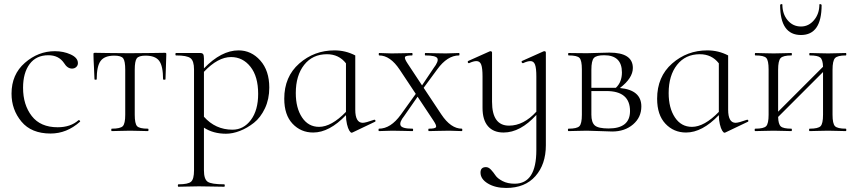

<svg xmlns="http://www.w3.org/2000/svg" viewBox="-20 -648 4232 949"><path d="M230 12Q135 12 86 -47Q37 -106 37 -185Q37 -280 103 -337.5Q169 -395 251 -395Q294 -395 329 -379Q364 -363 365 -338Q366 -326 357.5 -317.5Q349 -309 336 -309Q313 -309 296 -337Q270 -375 219 -375Q159 -375 126.5 -331.5Q94 -288 94 -214Q94 -130 137 -74.5Q180 -19 265 -19Q329 -19 368 -54Q370 -55 372.5 -53.5Q375 -52 376 -50Q377 -48 375 -46Q310 12 230 12Z M532 0Q530 0 530 -6Q530 -12 532 -12Q575 -12 587 -24.5Q599 -37 599 -81V-303Q599 -346 589 -359.5Q579 -373 545 -373Q497 -373 477.5 -347Q458 -321 458 -256Q458 -254 452.5 -254Q447 -254 447 -256Q447 -270 444.5 -314.5Q442 -359 442 -378Q442 -384 443 -385.5Q444 -387 450 -387Q454 -387 510.5 -386Q567 -385 620 -385Q674 -385 731.5 -386Q789 -387 794 -387Q800 -387 801 -385.5Q802 -384 802 -378Q802 -362 800 -316Q798 -270 798 -256Q798 -254 792 -254Q786 -254 786 -256Q786 -321 767 -347Q748 -373 699 -373Q666 -373 656 -359.5Q646 -346 646 -303V-81Q646 -37 657.5 -24.5Q669 -12 711 -12Q714 -12 714 -6Q714 0 711 0Q700 0 670 -1Q640 -2 623 -2Q606 -2 575 -1Q544 0 532 0Z M1159 -399Q1222 -399 1266.5 -349Q1311 -299 1311 -215Q1311 -158 1289.5 -112.5Q1268 -67 1235 -41Q1202 -15 1166 -1Q1130 13 1097 13Q1034 13 988 -17V194Q988 237 1006 250Q1024 263 1088 263Q1091 263 1091 269Q1091 275 1088 275Q1072 275 1030 274Q988 273 963 273Q943 273 908 274Q873 275 862 275Q859 275 859 269Q859 263 862 263Q910 263 924.5 250Q939 237 939 194V-305Q939 -347 921.5 -360.5Q904 -374 850 -374Q847 -374 847 -380Q847 -386 850 -386H969Q980 -386 984 -380.5Q988 -375 988 -359V-310Q1074 -399 1159 -399ZM1129 -7Q1184 -7 1220 -55Q1256 -103 1256 -184Q1256 -270 1218 -318Q1180 -366 1122 -366Q1057 -366 988 -293V-71Q1045 -7 1129 -7Z M1829 -56Q1832 -57 1834 -55Q1836 -53 1836 -50Q1836 -47 1833 -46L1722 7Q1720 8 1718 8Q1713 8 1706.5 -2.5Q1700 -13 1695 -34Q1690 -55 1690 -79Q1608 7 1528 7Q1467 7 1426 -36.5Q1385 -80 1385 -160Q1385 -269 1459 -334Q1533 -399 1633 -399Q1688 -399 1736 -374V-106Q1736 -41 1773 -41Q1787 -41 1829 -56ZM1557 -21Q1618 -21 1690 -95V-335Q1655 -380 1596 -380Q1525 -380 1483.5 -327.5Q1442 -275 1442 -188Q1442 -114 1473 -67.5Q1504 -21 1557 -21Z M2263 -12Q2265 -12 2265 -6Q2265 0 2263 0Q2253 0 2231.5 -1Q2210 -2 2201 -2Q2177 -2 2144 -1Q2111 0 2100 0Q2097 0 2097 -6Q2097 -12 2100 -12Q2131 -12 2135 -19.5Q2139 -27 2123 -51L2044 -170L1978 -75Q1953 -44 1960 -28Q1967 -12 2019 -12Q2022 -12 2022 -6Q2022 0 2019 0Q2005 0 1974 -1Q1943 -2 1919 -2Q1905 -2 1885 -1Q1865 0 1853 0Q1851 0 1851 -6Q1851 -12 1853 -12Q1911 -12 1961 -81L2035 -184L1956 -303Q1909 -374 1854 -374Q1852 -374 1852 -380Q1852 -386 1854 -386Q1864 -386 1885 -385Q1906 -384 1916 -384Q1940 -384 1973 -385Q2006 -386 2017 -386Q2019 -386 2019 -380Q2019 -374 2017 -374Q1986 -374 1982 -366.5Q1978 -359 1994 -335L2066 -226L2123 -311Q2149 -345 2142 -359.5Q2135 -374 2082 -374Q2080 -374 2080 -380Q2080 -386 2082 -386Q2096 -386 2127 -385Q2158 -384 2183 -384Q2197 -384 2217 -385Q2237 -386 2249 -386Q2251 -386 2251 -380Q2251 -374 2249 -374Q2191 -374 2141 -305L2074 -214L2161 -83Q2208 -12 2263 -12Z M2670 -395Q2678 -395 2678 -388V70Q2678 164 2626.5 222.5Q2575 281 2482 281Q2428 281 2391.5 259Q2355 237 2355 205Q2355 178 2382 178Q2395 178 2407 191Q2419 204 2429 219Q2439 234 2464 247Q2489 260 2524 260Q2631 260 2631 94V-80Q2552 7 2469 7Q2419 7 2392 -24Q2365 -55 2365 -115V-270Q2365 -311 2358.5 -328.5Q2352 -346 2335 -346Q2320 -346 2299 -336Q2296 -335 2294 -337Q2292 -339 2292 -342.5Q2292 -346 2295 -347L2400 -394Q2402 -395 2403 -395Q2412 -395 2412 -388V-145Q2412 -27 2496 -27Q2568 -27 2631 -96V-270Q2631 -311 2624.5 -328.5Q2618 -346 2602 -346Q2587 -346 2566 -336Q2563 -335 2560.5 -337.5Q2558 -340 2558 -343Q2558 -346 2561 -347L2666 -394Z M3044 -213Q3150 -203 3150 -122Q3150 -68 3109 -33Q3068 2 3006 2Q2991 2 2945.5 0Q2900 -2 2881 -2Q2864 -2 2832.5 -1Q2801 0 2790 0Q2787 0 2787 -6Q2787 -12 2790 -12Q2832 -12 2844 -24.5Q2856 -37 2856 -81V-305Q2856 -349 2844.5 -361.5Q2833 -374 2791 -374Q2788 -374 2788 -380Q2788 -386 2791 -386Q2802 -386 2832.5 -385.5Q2863 -385 2881 -385Q2897 -385 2934.5 -386.5Q2972 -388 2992 -388Q3108 -388 3108 -312Q3108 -262 3044 -213ZM2966 -375Q2928 -375 2915.5 -361.5Q2903 -348 2903 -303V-214H3012H3024Q3054 -242 3054 -290Q3054 -375 2966 -375ZM2988 -13Q3094 -13 3094 -99Q3094 -198 2977 -198H2903V-81Q2903 -43 2920 -28Q2937 -13 2988 -13Z M3672 -56Q3675 -57 3677 -55Q3679 -53 3679 -50Q3679 -47 3676 -46L3565 7Q3563 8 3561 8Q3556 8 3549.5 -2.5Q3543 -13 3538 -34Q3533 -55 3533 -79Q3451 7 3371 7Q3310 7 3269 -36.5Q3228 -80 3228 -160Q3228 -269 3302 -334Q3376 -399 3476 -399Q3531 -399 3579 -374V-106Q3579 -41 3616 -41Q3630 -41 3672 -56ZM3400 -21Q3461 -21 3533 -95V-335Q3498 -380 3439 -380Q3368 -380 3326.5 -327.5Q3285 -275 3285 -188Q3285 -114 3316 -67.5Q3347 -21 3400 -21Z M3939 -475Q3836 -475 3836 -623Q3836 -625 3838.5 -626.5Q3841 -628 3844 -627.5Q3847 -627 3847 -626Q3847 -579 3873 -548Q3899 -517 3939 -517Q3977 -517 4003.5 -548.5Q4030 -580 4030 -626Q4030 -627 4032.5 -627.5Q4035 -628 4038 -626.5Q4041 -625 4041 -623Q4041 -475 3939 -475ZM4161 -12Q4163 -12 4163 -6Q4163 0 4161 0Q4149 0 4119 -1Q4089 -2 4073 -2Q4055 -2 4024 -1Q3993 0 3982 0Q3979 0 3979 -6Q3979 -12 3982 -12Q4024 -12 4036 -24.5Q4048 -37 4048 -81V-292L3826 -70Q3827 -34 3839.5 -23Q3852 -12 3892 -12Q3894 -12 3894 -6Q3894 0 3892 0Q3880 0 3850 -1Q3820 -2 3804 -2Q3787 -2 3755.5 -1Q3724 0 3713 0Q3710 0 3710 -6Q3710 -12 3713 -12Q3755 -12 3767 -24.5Q3779 -37 3779 -81V-305Q3779 -349 3767.5 -361.5Q3756 -374 3714 -374Q3711 -374 3711 -380Q3711 -386 3714 -386Q3725 -386 3755.5 -385Q3786 -384 3804 -384Q3820 -384 3850.5 -385Q3881 -386 3892 -386Q3894 -386 3894 -380Q3894 -374 3892 -374Q3850 -374 3838 -360.5Q3826 -347 3826 -303V-96L4048 -318Q4047 -353 4034.5 -363.5Q4022 -374 3983 -374Q3980 -374 3980 -380Q3980 -386 3983 -386Q3994 -386 4024.5 -385Q4055 -384 4073 -384Q4089 -384 4119.5 -385Q4150 -386 4161 -386Q4163 -386 4163 -380Q4163 -374 4161 -374Q4119 -374 4107 -360.5Q4095 -347 4095 -303V-81Q4095 -37 4107 -24.5Q4119 -12 4161 -12Z"/></svg>

Font: t
Style: Regular
Weight: 300
Designer: Christian Thalmann (Catharsis Fonts)
Version: Version 1.000;PS 002.000;hotconv 1.0.88;makeotf.lib2.5.64775